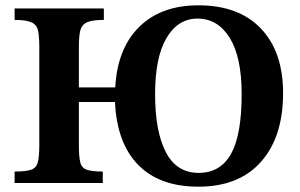

<svg xmlns="http://www.w3.org/2000/svg" viewBox="-20 -689 1131 723"><path d="M727 14Q581 14 500.5 -68Q420 -150 413 -305H277V-144Q277 -100 282 -78.5Q287 -57 306.5 -50Q326 -43 367 -43V0H35V-43Q78 -43 97.5 -50Q117 -57 122.5 -78.5Q128 -100 128 -144V-511Q128 -550 123.5 -572.5Q119 -595 99.5 -604.5Q80 -614 35 -614V-657H371V-614Q326 -614 306.5 -604.5Q287 -595 282 -573Q277 -551 277 -511V-360H414Q422 -507 504.5 -588Q587 -669 727 -669Q879 -669 962.5 -581.5Q1046 -494 1046 -338Q1046 -174 963 -80Q880 14 727 14ZM728 -38Q810 -38 850 -109.5Q890 -181 890 -335Q890 -474 845 -546.5Q800 -619 724 -619Q650 -619 607 -546Q564 -473 564 -335Q564 -194 604.5 -116Q645 -38 728 -38Z"/></svg>

Font: STIX Two Text
Style: Bold
Weight: 700
Designer: Ross Mills, John Hudson & Paul Hanslow, Tiro Typeworks Ltd; with prior portions MicroPress Inc., and Coen Hoffman.
Foundry: Tiro Typeworks Ltd
Version: Version 2.13 b171